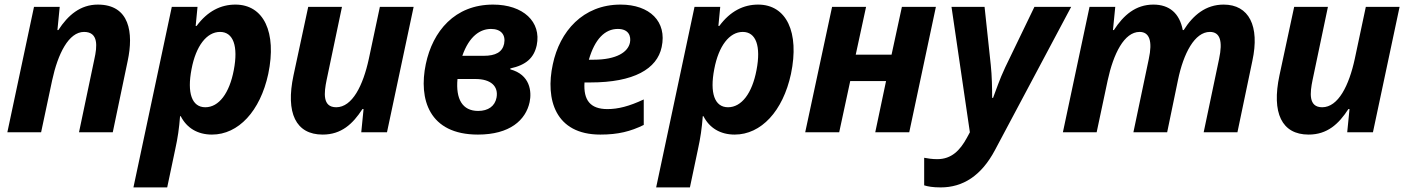

<svg xmlns="http://www.w3.org/2000/svg" viewBox="-20 -576 6126 836"><path d="M12 0H159L207 -226C232 -342 279 -437 346 -437C410 -437 403 -373 391 -319L324 0H471L536 -311C562 -433 545 -556 406 -556C330 -556 276 -510 234 -445H230L240 -546H128Z M561 240H708L743 74C754 24 760 -17 764 -70H767C793 -19 840 10 903 10C1018 10 1113 -92 1148 -254C1186 -436 1128 -556 1005 -556C942 -556 884 -528 836 -463H832L840 -546H728ZM874 -109C815 -109 794 -172 814 -275C833 -376 880 -437 938 -437C996 -437 1018 -375 998 -271C979 -170 933 -109 874 -109Z M1385 10C1466 10 1516 -36 1558 -101H1563L1553 0H1665L1781 -546H1634L1586 -320C1561 -204 1514 -109 1444 -109C1383 -109 1391 -173 1402 -227L1469 -546H1322L1258 -248C1223 -84 1268 10 1385 10Z M2061 10C2200 10 2269 -53 2286 -131C2296 -178 2288 -251 2202 -274V-278C2271 -293 2305 -324 2317 -379C2338 -481 2258 -556 2127 -556C1960 -556 1864 -440 1834 -297C1802 -144 1848 10 2061 10ZM2118 -450C2161 -450 2183 -425 2175 -385C2167 -349 2138 -333 2086 -333H1993C2023 -419 2071 -450 2118 -450ZM2062 -93C1993 -93 1964 -145 1972 -232H2050C2118 -232 2151 -200 2142 -151C2135 -114 2106 -93 2062 -93Z M2594 10C2672 10 2726 -4 2783 -32V-143C2719 -113 2671 -101 2625 -101C2550 -101 2520 -140 2525 -217H2551C2740 -217 2841 -276 2861 -371C2885 -482 2809 -556 2682 -556C2518 -556 2417 -439 2387 -296C2354 -144 2397 10 2594 10ZM2670 -450C2719 -450 2728 -417 2723 -391C2715 -350 2666 -316 2564 -316H2544C2570 -406 2614 -450 2670 -450Z M2837 240H2984L3019 74C3030 24 3036 -17 3040 -70H3043C3069 -19 3116 10 3179 10C3294 10 3389 -92 3424 -254C3462 -436 3404 -556 3281 -556C3218 -556 3160 -528 3112 -463H3108L3116 -546H3004ZM3150 -109C3091 -109 3070 -172 3090 -275C3109 -376 3156 -437 3214 -437C3272 -437 3294 -375 3274 -271C3255 -170 3209 -109 3150 -109Z M3486 0H3634L3682 -223H3838L3791 0H3939L4055 -546H3907L3862 -338H3706L3751 -546H3603Z M4076 240C4173 240 4253 189 4312 78L4644 -546H4484L4357 -283C4331 -228 4317 -183 4304 -150H4300C4300 -189 4299 -248 4294 -293L4267 -546H4123L4203 0L4190 24C4160 79 4123 117 4061 117C4038 117 4021 114 4004 111V231C4020 236 4041 240 4076 240Z M4608 0H4755L4803 -226C4828 -342 4875 -437 4942 -437C4985 -437 4999 -397 4982 -319L4915 0H5062L5109 -227C5133 -344 5182 -437 5248 -437C5292 -437 5305 -398 5288 -319L5221 0H5368L5433 -311C5466 -463 5418 -556 5308 -556C5230 -556 5175 -510 5134 -445H5130C5116 -518 5072 -556 5002 -556C4925 -556 4872 -510 4830 -445H4826L4836 -546H4724Z M5678 10C5759 10 5809 -36 5851 -101H5856L5846 0H5958L6074 -546H5927L5879 -320C5854 -204 5807 -109 5737 -109C5676 -109 5684 -173 5695 -227L5762 -546H5615L5551 -248C5516 -84 5561 10 5678 10Z"/></svg>

Font: Noto Sans
Style: Bold Italic
Weight: 700
Italic angle: -12°
Designer: Monotype Design Team
Foundry: Monotype Imaging Inc.
Version: Version 2.013